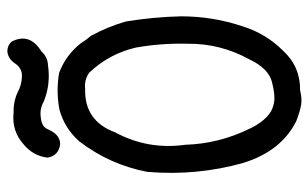

<svg xmlns="http://www.w3.org/2000/svg" viewBox="-184 -658 867 540"><g transform="rotate(-90 250.0 -387.5)"><path d="M342.8 -780.3Q355.5 -798.8 376 -800.8Q392.6 -800.8 403.3 -789.1Q429.7 -738.3 376 -705.1Q360.4 -687.5 336.9 -686.5Q284.2 -678.7 235.4 -698.2Q214.8 -710 192.4 -707Q165 -705.1 157.7 -688.5Q150.4 -671.9 142.6 -664.1Q130.9 -652.3 115.2 -652.3Q83 -656.2 77.1 -687.5Q82 -728.5 114.3 -754.9Q152.3 -789.1 204.1 -783.2Q234.4 -784.2 261.7 -771.5Q281.2 -760.7 305.2 -759.8Q329.1 -758.8 342.8 -780.3ZM211.9 -654.3Q263.7 -664.1 315.4 -655.3Q365.2 -636.7 398.4 -594.7Q408.2 -579.1 419.9 -565.4Q445.3 -518.6 460 -467.8Q472.7 -390.6 474.6 -312.5Q474.6 -222.7 446.3 -138.7Q425.8 -73.2 377.9 -25.4Q333 23.4 266.6 22.5Q243.2 28.3 225.6 25.4Q208 22.5 179.7 11.7Q95.7 -30.3 62.5 -136.7Q25.4 -267.6 37.1 -407.2Q57.6 -513.7 123 -598.6Q159.2 -639.6 211.9 -654.3ZM316.4 -570.3Q295.9 -585 271.5 -582Q180.7 -585 148.4 -498Q98.6 -405.3 113.3 -300.8Q116.2 -205.1 159.2 -118.2Q168 -99.6 178.2 -86.4Q188.5 -73.2 200.2 -64Q211.9 -54.7 231.9 -50.8Q252 -46.9 290 -56.6Q328.1 -66.4 353.5 -120.1Q398.4 -201.2 397.5 -293.9Q399.4 -367.2 386.7 -439.5Q369.1 -514.6 316.4 -570.3Z"/></g></svg>

Font: JasonHandwriting2
Style: Regular
Weight: 400
Version: Version 1.05.10